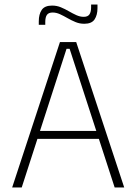

<svg xmlns="http://www.w3.org/2000/svg" viewBox="-20 -824 600 844"><path d="M33.5 0 243.5 -639H315L526 0H484L286 -609.5H272.5L75.5 0ZM133 -213.5V-248.5H426V-213.5ZM350.5 -719.5Q330 -719.5 312 -727Q294 -734.5 277 -744.2Q260 -754 243.8 -761.5Q227.5 -769 211.5 -769Q193.5 -769 186.2 -758.5Q179 -748 179 -727.5V-715H150.5V-730.5Q150.5 -761.5 163.5 -780.5Q176.5 -799.5 209 -799.5Q229.5 -799.5 247.5 -792Q265.5 -784.5 282.2 -774.8Q299 -765 315.5 -757.5Q332 -750 348 -750Q366 -750 373.2 -760.8Q380.5 -771.5 380.5 -792V-804H408.5V-788Q408.5 -758 395.8 -738.8Q383 -719.5 350.5 -719.5Z"/></svg>

Font: Anek Bangla ExtraLight
Style: Regular
Weight: 250
Designer: Sulekha Rajkumar (Bangla), Yesha Goshar (Latin)
Foundry: Ek Type
Version: Version 1.003